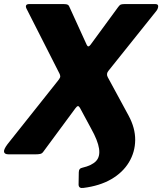

<svg xmlns="http://www.w3.org/2000/svg" viewBox="-29 -762 801 948"><path d="M382 166Q360 169 359 150L360 89Q360 69 378 66Q425 55 445.5 33Q466 11 460 -28.5Q454 -68 421 -127L366 -229Q361 -238 356 -238Q351 -238 343 -227L185 -13Q179 -4 169.5 -2Q160 0 147 0H13Q-6 0 -9 -11.5Q-12 -23 8 -50L256 -362Q265 -373 267.5 -379.5Q270 -386 266 -396L102 -719Q97 -729 100 -735.5Q103 -742 116 -742H284Q299 -742 305.5 -738.5Q312 -735 316 -723L399 -541Q406 -525 418 -541L555 -728Q562 -738 569 -740Q576 -742 590 -742H737Q753 -742 752 -730Q751 -718 743 -708L507 -413Q494 -398 503 -381L606 -191Q639 -130 638.5 -70.5Q638 -11 607.5 39.5Q577 90 520 123Q463 156 382 166Z"/></svg>

Font: Libre Franklin ExtraBold
Style: Italic
Weight: 800
Italic angle: -8°
Designer: Pablo Impallari, Rodrigo Fuenzalida, Nhung Nguyen
Foundry: Impallari Type
Version: Version 3.000